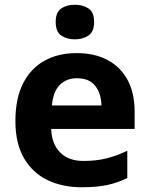

<svg xmlns="http://www.w3.org/2000/svg" viewBox="-20 -780 631 810"><path d="M303 -556Q379 -556 433.5 -527Q488 -498 518 -443Q548 -388 548 -308V-236H196Q198 -173 233.5 -137Q269 -101 332 -101Q385 -101 428 -111.5Q471 -122 517 -144V-29Q477 -9 432.5 0.5Q388 10 325 10Q243 10 180 -20.5Q117 -51 81 -113Q45 -175 45 -269Q45 -365 77.5 -428.5Q110 -492 168 -524Q226 -556 303 -556ZM304 -450Q261 -450 232.5 -422Q204 -394 199 -335H408Q407 -385 382 -417.5Q357 -450 304 -450ZM296 -760Q329 -760 353 -744.5Q377 -729 377 -687Q377 -646 353 -630Q329 -614 296 -614Q262 -614 238.5 -630Q215 -646 215 -687Q215 -729 238.5 -744.5Q262 -760 296 -760Z"/></svg>

Font: Noto Sans Sundanese
Style: Regular
Weight: 400
Designer: Monotype Design Team (Regular), Sérgio L. Martins (other weights)
Foundry: Monotype Imaging Inc.
Version: Version 2.003